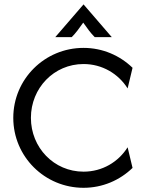

<svg xmlns="http://www.w3.org/2000/svg" viewBox="-20 -860 665 892"><path d="M236.8 -687.5H313.2C332.6 -706.9 346.5 -726.4 366.7 -754.9C386.8 -726.4 400.7 -706.9 420.1 -687.5H499.3L368.1 -839.6ZM368.1 12.5C456.9 12.5 536.8 -22.9 595.8 -79.9L572.9 -175.7C529.9 -107.6 455.6 -62.5 368.1 -62.5C230.6 -62.5 123.6 -174.3 123.6 -312.5C123.6 -450.7 230.6 -562.5 368.1 -562.5C454.9 -562.5 529.9 -517.4 572.9 -449.3L595.8 -545.1C536.8 -602.1 456.9 -637.5 368.1 -637.5C187.5 -637.5 41.7 -492.4 41.7 -312.5C41.7 -132.6 187.5 12.5 368.1 12.5Z"/></svg>

Font: Afacad
Style: Regular
Weight: 400
Designer: Kristian Moeller
Foundry: Dicotype
Version: Version 1.000